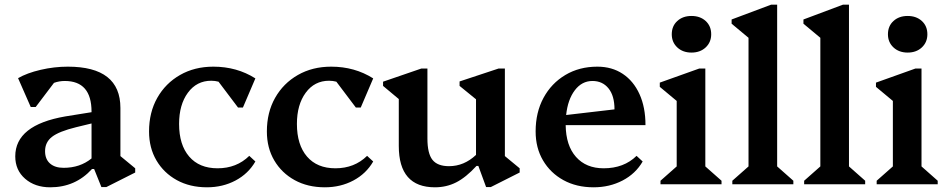

<svg xmlns="http://www.w3.org/2000/svg" viewBox="-20 -785 4033 818"><path d="M194 13Q129 13 87 -23.5Q45 -60 45 -119Q45 -252 258 -289L370 -307V-309Q370 -440 256 -440Q232 -440 210 -432L132 -329H111L57 -452Q95 -474 153 -487.5Q211 -501 269 -501Q493 -501 493 -325V-120L556 -68V-50L433 12H412L381 -65H372Q301 13 194 13ZM172 -141Q172 -107 193 -88.5Q214 -70 251 -70Q321 -70 370 -110V-259L304 -243Q231 -225 201.5 -202Q172 -179 172 -141Z M862 13Q789 13 733.5 -17.5Q678 -48 646.5 -101.5Q615 -155 615 -225Q615 -306 650 -368Q685 -430 747 -465.5Q809 -501 889 -501Q989 -501 1068 -451L1015 -327H994L911 -437Q896 -441 880 -441Q818 -441 780.5 -390Q743 -339 743 -257Q743 -168 786 -118Q829 -68 907 -68Q988 -68 1042 -121L1068 -97Q1038 -45 983.5 -16Q929 13 862 13Z M1364 13Q1291 13 1235.5 -17.5Q1180 -48 1148.5 -101.5Q1117 -155 1117 -225Q1117 -306 1152 -368Q1187 -430 1249 -465.5Q1311 -501 1391 -501Q1491 -501 1570 -451L1517 -327H1496L1413 -437Q1398 -441 1382 -441Q1320 -441 1282.5 -390Q1245 -339 1245 -257Q1245 -168 1288 -118Q1331 -68 1409 -68Q1490 -68 1544 -121L1570 -97Q1540 -45 1485.5 -16Q1431 13 1364 13Z M1833 13Q1679 13 1679 -163V-363L1612 -419V-437L1775 -493H1801V-195Q1801 -131 1822.5 -104Q1844 -77 1893 -77Q1957 -77 2008 -125V-362L1938 -419V-438L2104 -493H2131V-120L2194 -68V-50L2071 12H2051L2018 -78H2010Q1965 -29 1923.5 -8Q1882 13 1833 13Z M2509 13Q2436 13 2380.5 -17.5Q2325 -48 2293.5 -101.5Q2262 -155 2262 -225Q2262 -306 2295.5 -368Q2329 -430 2388.5 -465.5Q2448 -501 2525 -501Q2587 -501 2633 -470.5Q2679 -440 2704.5 -384Q2730 -328 2730 -252H2390Q2391 -165 2434 -116.5Q2477 -68 2552 -68Q2638 -68 2692 -121L2718 -97Q2688 -45 2632.5 -16Q2577 13 2509 13ZM2504 -440Q2459 -440 2429 -400.5Q2399 -361 2392 -295L2598 -319Q2598 -377 2572.5 -408.5Q2547 -440 2504 -440Z M2794 0V-15L2863 -76V-355L2791 -415V-433L2959 -493H2985V-76L3054 -15V0ZM2926 -561Q2889 -561 2865.5 -583Q2842 -605 2842 -639Q2842 -674 2865.5 -695.5Q2889 -717 2926 -717Q2963 -717 2986.5 -695.5Q3010 -674 3010 -639Q3010 -605 2986.5 -583Q2963 -561 2926 -561Z M3100 0V-15L3169 -76V-624L3097 -684V-702L3265 -765H3291V-76L3360 -15V0Z M3406 0V-15L3475 -76V-624L3403 -684V-702L3571 -765H3597V-76L3666 -15V0Z M3715 0V-15L3784 -76V-355L3712 -415V-433L3880 -493H3906V-76L3975 -15V0ZM3847 -561Q3810 -561 3786.5 -583Q3763 -605 3763 -639Q3763 -674 3786.5 -695.5Q3810 -717 3847 -717Q3884 -717 3907.5 -695.5Q3931 -674 3931 -639Q3931 -605 3907.5 -583Q3884 -561 3847 -561Z"/></svg>

Font: Platypi Medium
Style: Regular
Weight: 500
Designer: David Sargent
Foundry: Bolt Cutter Type
Version: Version 1.200; ttfautohint (v1.8.4.7-5d5b)